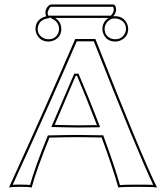

<svg xmlns="http://www.w3.org/2000/svg" viewBox="-20 -832 741 855"><path d="M463.4 -752H225.6Q252.4 -734.9 252.9 -703.1Q252.9 -667.5 220.7 -652.3Q208.5 -647 195.8 -647Q160.6 -647 144.5 -677.7Q138.2 -690.4 138.2 -703.1Q138.2 -738.8 170.9 -754.4Q178.7 -757.8 186 -759.3Q182.6 -766.6 182.1 -774.9Q182.1 -793.5 196.8 -807.1Q202.6 -811.5 207 -812H482.9Q496.1 -811 497.1 -790Q496.6 -773.4 484.4 -759.3Q488.8 -759.8 493.2 -759.8Q528.3 -759.8 544.4 -729Q550.8 -716.3 550.8 -703.1Q550.8 -668.9 518.6 -652.8Q505.9 -647 493.2 -647Q457 -647 441.4 -678.7Q436 -690.9 436 -703.1Q437 -735.4 463.4 -752ZM200.2 -219.2Q141.6 -74.7 121.1 2.9Q108.4 0 76.2 0Q32.7 0 20 2.9Q190.4 -370.1 314.9 -658.2H404.8Q608.9 -139.2 679.2 2.9Q661.6 0 587.9 0Q524.4 0 506.8 2.9Q482.4 -84.5 432.6 -219.7Q371.6 -221.2 333 -221.2Q275.9 -221.2 200.2 -219.2ZM411.6 -274.9Q363.3 -399.9 323.2 -494.1H316.9L223.6 -275.9Q236.8 -275.9 267.6 -274.9Q311 -273.9 328.1 -273.9Q360.4 -273.9 411.6 -274.9ZM199.2 -755.9 201.7 -752 187.5 -749Q158.2 -743.7 149.9 -715.8Q147.9 -709 147.9 -703.1Q147.9 -674.3 176.3 -661.1Q186.5 -657.2 195.8 -657.2Q228 -657.2 239.7 -686Q242.7 -694.8 243.2 -703.1Q242.2 -730 220.7 -743.7ZM476.6 -748 468.8 -743.7Q446.8 -729.5 445.8 -703.1Q445.8 -672.9 474.1 -660.6Q483.4 -657.2 493.2 -657.2Q523.4 -657.2 536.6 -684.1Q541 -693.8 541 -703.1Q541 -732.9 512.7 -745.6Q502.4 -749.5 493.2 -750Q488.8 -750 485.8 -749.5ZM473.1 -762.2 477.1 -766.1Q486.3 -777.3 486.8 -790Q486.3 -797.4 482.9 -801.8H207Q202.6 -801.8 194.8 -785.2Q192.4 -778.8 191.9 -774.9Q192.4 -768.6 194.3 -764.2L195.8 -762.2ZM190.9 -223.1 193.4 -229H200.2Q276.4 -231 333 -231Q372.6 -231 432.6 -229.5H439.5L441.9 -223.1Q489.3 -95.7 514.2 -7.8Q536.1 -9.8 587.9 -9.8Q637.2 -9.8 662.1 -8.8Q585.4 -171.9 397.9 -647.9H321.8Q200.2 -366.7 36.6 -9.3Q51.8 -10.3 76.2 -9.8Q101.1 -9.8 113.8 -8.3Q135.7 -87.4 190.9 -223.1ZM420.9 -278.8 425.8 -265.6 411.6 -265.1Q359.4 -264.2 328.1 -264.2Q311 -264.2 267.1 -265.1Q236.3 -265.6 223.6 -266.1H208.5L310.5 -503.9H329.6L332 -498Q373 -402.8 420.9 -278.8Z"/></svg>

Font: Linux Biolinum Outline O
Style: Bold
Weight: 700
Designer: Philipp H. Poll
Foundry: Philipp H. Poll
Version: Version 0.9.2